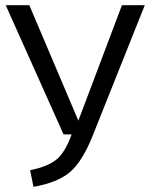

<svg xmlns="http://www.w3.org/2000/svg" viewBox="-20 -708 578 740"><path d="M538 -688 338 -187Q298 -86 250 -45Q202 -4 109 12L96 -52Q165 -66 198.5 -94Q232 -122 256 -190H225L2 -688H93L282 -243L450 -688Z"/></svg>

Font: FiraSans
Style: Regular
Weight: 350
Designer: Carrois Corporate & Edenspiekermann AG
Foundry: Carrois Corporate GbR & Edenspiekermann AG
Version: Version 3.106;PS 003.106;hotconv 1.0.70;makeotf.lib2.5.58329